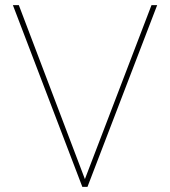

<svg xmlns="http://www.w3.org/2000/svg" viewBox="-20 -724 659 744"><path d="M309 -30 567 -704H589L319 0H299L30 -704H53Z"/></svg>

Font: SVN-Poppins Thin
Style: Regular
Weight: 100
Designer: Ninad Kale (Devanagari), Jonny Pinhorn (Latin)
Foundry: Indian Type Foundry
Version: Version 3.002 2017